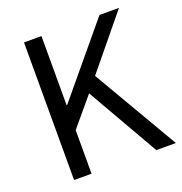

<svg xmlns="http://www.w3.org/2000/svg" viewBox="-132 -847 909 961"><g transform="rotate(-20 323.0 -366.5)"><path d="M100 -733H193V-365H196L502 -733H606L377 -454L642 0H538L319 -382L193 -232V0H100Z"/></g></svg>

Font: 思源黑体R
Style: Regular
Weight: 400
Designer: Ryoko NISHIZUKA  (kana & ideographs); Paul D. Hunt (Latin, Greek & Cyrillic); Wenlong ZHANG  (bopomofo); Sandoll Communi
Foundry: Adobe Systems Incorporated
Version: Version 1.00 June 24, 2014, initial release